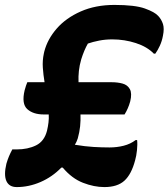

<svg xmlns="http://www.w3.org/2000/svg" viewBox="-34 -740 684 780"><path d="M77 -406H147Q142 -436 140 -465Q138 -494 144 -522L146 -531Q159 -581 196.5 -624Q234 -667 294 -693.5Q354 -720 431 -720Q514 -720 554.5 -705.5Q595 -691 609 -675Q622 -661 628 -642.5Q634 -624 628 -595Q624 -573 615.5 -554.5Q607 -536 597 -522H591Q564 -550 518 -565Q472 -580 422 -580Q394 -580 368.5 -575Q343 -570 323 -563Q308 -537 296 -499Q289 -475 286.5 -452Q284 -429 285 -406H419Q444 -406 464 -400.5Q484 -395 493.5 -378Q503 -361 495 -328Q487 -299 472 -275H293Q294 -251 291.5 -227Q289 -203 282 -178Q280 -172 277.5 -166Q275 -160 270 -152Q312 -145 346 -143Q380 -141 411 -141Q441 -141 468.5 -148Q496 -155 517 -171H523Q525 -154 522.5 -130Q520 -106 515 -89Q500 -32 471.5 -6Q443 20 390 20Q348 20 303 2.5Q258 -15 221 -59H215Q178 -21 130.5 -0.5Q83 20 34 20Q3 20 -8 -4.5Q-19 -29 -8 -75Q-3 -92 2.5 -105Q8 -118 16 -133H34Q79 -133 112.5 -149.5Q146 -166 157 -209Q161 -226 163 -242.5Q165 -259 164 -275H144Q101 -275 77 -296.5Q53 -318 66 -373Q72 -395 77 -406Z"/></svg>

Font: Recursive Mn Csl St XBd
Style: Italic
Weight: 800
Italic angle: -15°
Monospace: yes
Version: Version 1.079;hotconv 1.0.112;makeotfexe 2.5.65598; ttfautoh